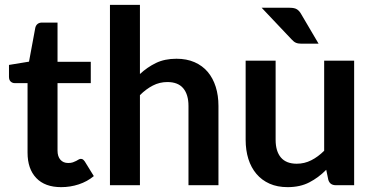

<svg xmlns="http://www.w3.org/2000/svg" viewBox="-20 -763 1540 791"><path d="M232 8Q165 8 129.2 -29.8Q93.5 -67.5 93.5 -134V-420.5H41Q31 -420.5 24 -427Q17 -433.5 17 -446.5V-495.5L99.5 -509L125.5 -649Q128 -659 135 -664.5Q142 -670 153 -670H217V-508.5H354V-420.5H217V-142.5Q217 -118.5 228.8 -105Q240.5 -91.5 261 -91.5Q272.5 -91.5 280.2 -94.2Q288 -97 293.8 -100Q299.5 -103 304 -105.8Q308.5 -108.5 313 -108.5Q318.5 -108.5 322 -105.8Q325.5 -103 329.5 -97.5L366.5 -37.5Q339.5 -15 304.5 -3.5Q269.5 8 232 8Z M556.5 -458Q586.5 -486 622.5 -503.5Q658.5 -521 707 -521Q749 -521 781.5 -506.8Q814 -492.5 835.8 -466.8Q857.5 -441 868.8 -405.2Q880 -369.5 880 -326.5V0H756.5V-326.5Q756.5 -373.5 735 -399.2Q713.5 -425 669.5 -425Q637.5 -425 609.5 -410.5Q581.5 -396 556.5 -371V0H433V-743H556.5Z M1439 -513V0H1363.5Q1339 0 1332.5 -22.5L1324 -63.5Q1292.5 -31.5 1254.5 -11.8Q1216.5 8 1165 8Q1123 8 1090.8 -6.2Q1058.5 -20.5 1036.5 -46.5Q1014.5 -72.5 1003.2 -108.2Q992 -144 992 -187V-513H1115.5V-187Q1115.5 -140 1137.2 -114.2Q1159 -88.5 1202.5 -88.5Q1234.5 -88.5 1262.5 -102.8Q1290.5 -117 1315.5 -142V-513ZM1173.5 -731Q1194 -731 1204 -724.2Q1214 -717.5 1221 -704.5L1292.5 -583H1222Q1208 -583 1199.2 -586.8Q1190.5 -590.5 1181.5 -600.5L1058 -731Z"/></svg>

Font: Lato 2
Style: Bold
Weight: 700
Designer: Lukasz Dziedzic with Adam Twardoch and Botio Nikoltchev
Foundry: tyPoland Lukasz Dziedzic
Version: Version 2.015; 2015-08-06; http://www.latofonts.com/